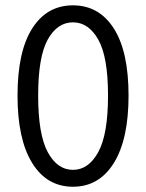

<svg xmlns="http://www.w3.org/2000/svg" viewBox="-20 -690 549 722"><path d="M254.4 12.2Q156.2 12.2 101.1 -76.9Q45.9 -166 45.9 -330.6Q45.9 -496.1 101.1 -583Q156.2 -669.9 254.4 -669.9Q352.5 -669.9 408 -583Q463.4 -496.1 463.4 -330.6Q463.4 -166 408 -76.9Q352.5 12.2 254.4 12.2ZM254.4 -51.3Q313 -51.3 349.6 -118.2Q386.2 -185.1 386.2 -330.6Q386.2 -476.1 349.6 -541Q313 -606 254.4 -606Q195.3 -606 159.4 -541Q123.5 -476.1 123.5 -330.6Q123.5 -185.1 159.4 -118.2Q195.3 -51.3 254.4 -51.3Z"/></svg>

Font: Akatab
Style: Regular
Weight: 400
Designer: SIL Global
Foundry: SIL Global
Version: Version 4.100